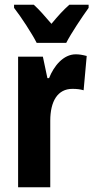

<svg xmlns="http://www.w3.org/2000/svg" viewBox="-20 -786 392 806"><path d="M134 -606H258C279 -647 324 -714 352 -753V-766H271C246 -744 225 -721 196 -686C168 -719 143 -747 122 -766H39V-753C68 -716 115 -644 134 -606ZM298 -558C246 -558 206 -509 186 -458H179L160 -548H56V0H191V-279C191 -361 222 -413 284 -413C303 -413 318 -411 331 -407L344 -551C325 -556 312 -558 298 -558Z"/></svg>

Font: Noto Sans Oriya ExtCond Bold
Style: Bold
Weight: 700
Width: 2
Designer: Amélie Bonet and Sol Matas
Foundry: Google LLC
Version: Version 2.006